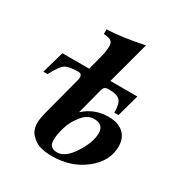

<svg xmlns="http://www.w3.org/2000/svg" viewBox="-167 -821 903 956"><g transform="rotate(30 284.5 -343.0)"><path d="M275 -245H276Q334 -298 415 -298Q470 -298 500.5 -270.5Q531 -243 531 -194Q531 -110 453.5 -48.5Q376 13 267 13Q230 13 200 5Q170 -3 145.5 -28.5Q121 -54 121 -96Q121 -121 136 -176L189 -378Q192 -388 192 -395Q192 -417 171 -417Q115 -417 94.5 -402Q74 -387 44 -330H20L56 -457H210L232 -541Q241 -574 241 -607Q241 -624 229 -633Q217 -642 187 -643V-670Q268 -672 397 -699L332 -457H487L452 -330H428Q428 -381 411.5 -399Q395 -417 345 -417Q319 -417 314 -395ZM412 -202Q412 -253 357 -253Q320 -253 290 -216Q260 -179 247 -136.5Q234 -94 234 -62Q234 -36 246 -26Q258 -16 280 -16Q326 -16 369 -83Q412 -150 412 -202Z"/></g></svg>

Font: STIX
Style: Bold Italic
Weight: 700
Italic angle: -16.33°
Designer: MicroPress Inc., with final additions and corrections provided by Coen Hoffman, Elsevier (retired)
Version: Version 1.1.1